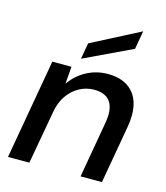

<svg xmlns="http://www.w3.org/2000/svg" viewBox="-112 -835 794 920"><g transform="rotate(15 285.5 -374.5)"><path d="M14 0 101 -496H196L189 -410Q221 -456 269.5 -482Q318 -508 375 -508Q451 -508 493.5 -466Q536 -424 536 -346Q536 -332 534.5 -316.5Q533 -301 530 -285L480 0H374L422 -275Q424 -285 425.5 -298Q427 -311 427 -320Q427 -418 330 -418Q291 -418 256.5 -399Q222 -380 198.5 -345.5Q175 -311 167 -263L120 0ZM230 -545 244 -625 484 -749 468 -658Z"/></g></svg>

Font: Rethink Sans Medium
Style: Italic
Weight: 500
Italic angle: -10°
Designer: The Rethink Sans project authors (Hans Thiessen). DM Sans designed by Colophon Foundry.
Foundry: Rethink Communications LLC
Version: Version 1.001